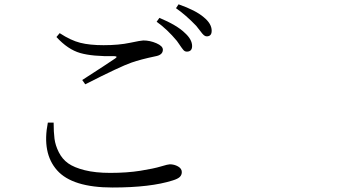

<svg xmlns="http://www.w3.org/2000/svg" viewBox="-20 -837 1540 872"><path d="M197.3 -280.3H223.6Q223.6 -237.3 227.5 -207Q231.4 -176.8 247.1 -145.5Q262.7 -114.3 289.6 -95.2Q316.4 -76.2 364.7 -64Q413.1 -51.8 480.5 -51.8Q556.6 -51.8 617.7 -61.5Q678.7 -71.3 710.9 -81.1Q743.2 -90.8 751 -90.8Q771.5 -90.8 788.6 -81.1Q805.7 -71.3 805.7 -55.7Q805.7 -42 796.4 -33.2Q787.1 -24.4 764.6 -17.6Q664.1 14.6 491.2 14.6Q308.6 14.6 239.3 -63.5Q169.9 -141.6 197.3 -280.3ZM367.2 -454.1 353.5 -473.6Q468.8 -547.9 502.9 -571.3Q517.6 -581.1 499 -582Q400.4 -580.1 344.2 -596.2Q288.1 -612.3 236.3 -668.9L251 -686.5Q301.8 -653.3 344.7 -642.6Q387.7 -631.8 450.2 -631.8Q519.5 -631.8 570.3 -642.6Q621.1 -653.3 630.9 -653.3Q661.1 -653.3 690.4 -640.6Q719.7 -627.9 719.7 -611.3Q719.7 -586.9 684.6 -581.1Q619.1 -567.4 577.1 -552.7Q526.4 -535.2 367.2 -454.1ZM779.3 -799.8 791 -817.4Q869.1 -790 905.3 -758.8Q941.4 -729.5 941.4 -697.3Q941.4 -671.9 918.9 -671.9Q912.1 -671.9 905.8 -677.2Q899.4 -682.6 888.7 -697.3Q877.9 -711.9 871.1 -719.7Q824.2 -768.6 779.3 -799.8ZM691.4 -738.3 704.1 -755.9Q783.2 -722.7 818.4 -688.5Q852.5 -658.2 852.5 -627.9Q852.5 -602.5 828.1 -602.5Q824.2 -602.5 819.8 -604.5Q815.4 -606.4 811 -612.3Q806.6 -618.2 803.2 -622.6Q799.8 -627 793.5 -636.7Q787.1 -646.5 783.2 -651.4Q739.3 -704.1 691.4 -738.3Z"/></svg>

Font: Bpmf Zihi Serif Regular
Style: Regular
Weight: 400
Foundry: But Ko
Version: Version 1.320